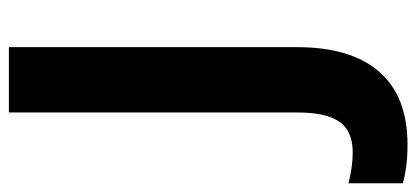

<svg xmlns="http://www.w3.org/2000/svg" viewBox="-354 -474 964 445"><g transform="rotate(-90 128.5 -252.0)"><path d="M15.1 210Q-36.1 210 -74.2 199.2V73.2Q-35.2 83 -2.9 83Q46.9 83 68.4 52Q89.8 21 89.8 -44.9V-713.9H241.2V-45.9Q241.2 79.1 184.1 144.5Q127 210 15.1 210Z"/></g></svg>

Font: CAA NEO Sans
Style: Bold
Weight: 700
Version: Version 1.10